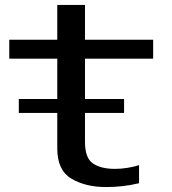

<svg xmlns="http://www.w3.org/2000/svg" viewBox="-20 -749 694 776"><path d="M56 -292.5H481.5V-349H56ZM408 7Q478.5 7 542 -8.5V-81.5Q493.5 -66.5 444 -66.5Q387.5 -66.5 355.5 -88.5Q323.5 -110.5 323.5 -175V-512H599V-588.5H323.5V-729H211.5V-588.5H17.5V-512H211.5V-148.5Q211.5 -60.5 268.8 -26.8Q326 7 408 7Z"/></svg>

Font: Anybody Expanded
Style: Regular
Weight: 400
Width: 7
Version: Version 1.113;gftools[0.9.25]